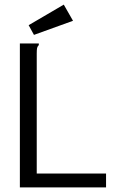

<svg xmlns="http://www.w3.org/2000/svg" viewBox="-20 -811 540 831"><path d="M66 -623H148V-616Q142 -610 140.5 -603Q139 -596 139 -579V-60H439V0H66ZM127 -660 104 -702 256 -791 296 -721Z"/></svg>

Font: Inconsolata Nerd Font Mono
Style: Regular
Weight: 400
Monospace: yes
Designer: Raph Levien, Cyreal, Brenton Simpson
Foundry: Raph Levien, Cyreal, Google
Version: Version 3.000; ttfautohint (v1.8.3);Nerd Fonts 3.0.2